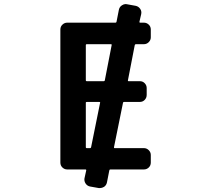

<svg xmlns="http://www.w3.org/2000/svg" viewBox="-20 -867 1040 958"><path d="M428.7 63.5Q415 60.5 407.2 48.8Q399.4 37.1 401.4 23.4L410.2 -16.6Q411.1 -21.5 406.2 -21.5H315.4Q301.8 -21.5 291.5 -31.2Q281.2 -41 281.2 -55.7V-719.7Q281.2 -734.4 291.5 -744.1Q301.8 -753.9 315.4 -753.9H556.6Q560.5 -753.9 561.5 -758.8L573.2 -818.4Q576.2 -833 588.9 -840.8Q597.7 -846.7 607.4 -846.7Q611.3 -846.7 614.3 -845.7L657.2 -837.9Q670.9 -835 679.2 -823.2Q687.5 -811.5 684.6 -796.9L675.8 -758.8Q674.8 -753.9 679.7 -753.9H698.2Q711.9 -753.9 722.2 -744.1Q732.4 -734.4 732.4 -719.7V-680.7Q732.4 -667 722.2 -656.7Q711.9 -646.5 698.2 -646.5H658.2Q653.3 -646.5 652.3 -641.6L618.2 -465.8Q617.2 -461.9 621.1 -461.9H677.7Q692.4 -461.9 702.1 -451.7Q711.9 -441.4 711.9 -427.7V-393.6Q711.9 -378.9 702.1 -368.7Q692.4 -358.4 677.7 -358.4H598.6Q594.7 -358.4 593.8 -354.5L548.8 -132.8Q547.9 -127.9 551.8 -127.9H698.2Q711.9 -127.9 722.2 -117.7Q732.4 -107.4 732.4 -93.8V-55.7Q732.4 -41 722.2 -31.2Q711.9 -21.5 698.2 -21.5H530.3Q526.4 -21.5 525.4 -16.6L513.7 43Q510.7 57.6 499 65.4Q489.3 71.3 479.5 71.3Q475.6 71.3 472.7 71.3ZM429.7 -127.9Q433.6 -127.9 434.6 -132.8L479.5 -354.5Q480.5 -358.4 475.6 -358.4H413.1Q408.2 -358.4 408.2 -354.5V-132.8Q408.2 -127.9 413.1 -127.9ZM498 -461.9Q502 -461.9 502.9 -465.8L537.1 -641.6Q538.1 -646.5 534.2 -646.5H413.1Q408.2 -646.5 408.2 -641.6V-466.8Q408.2 -461.9 413.1 -461.9Z"/></svg>

Font: Rounded-L Mgen+ 1m medium
Style: Regular
Weight: 500
Designer: [Source Han Sans]
Ryoko NISHIZUKA  (kana & ideographs); Paul D. Hunt (Latin, Greek & Cyrillic); Wenlong ZHANG  (bopomofo
Version: Version 1.059.20150602